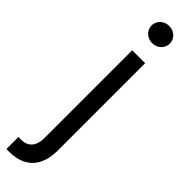

<svg xmlns="http://www.w3.org/2000/svg" viewBox="-343 -705 882 882"><g transform="rotate(45 98.0 -264.5)"><path d="M151.4 -530.3V38.1Q151.4 87.9 134.3 124Q117.2 160.2 82.5 179.7Q47.9 199.2 -2.9 199.2Q-11.7 199.2 -20.5 199.2V121.1Q-11.7 121.1 -3.9 121.1Q20.5 121.1 36.1 111.3Q51.8 101.6 59.6 83Q67.4 64.5 67.4 38.1V-530.3ZM49.8 -673.8Q49.8 -689.5 57.6 -702.1Q65.4 -714.8 79.1 -722.2Q92.8 -729.5 108.4 -729.5Q125 -729.5 138.7 -722.2Q152.3 -714.8 160.2 -702.1Q168 -689.5 168 -673.8Q168 -659.2 160.2 -646Q152.3 -632.8 138.7 -625.5Q125 -618.2 108.4 -618.2Q92.8 -618.2 79.1 -625.5Q65.4 -632.8 57.6 -646Q49.8 -659.2 49.8 -673.8Z"/></g></svg>

Font: WEMIX Pretendard Variable
Style: Regular
Weight: 400
Designer: Base glyphs from Inter by Rasmus Andersson; Hangeul glyphs from Noto Sans CJK(Source Han Sans) by Jang Soo-young and Kan
Foundry: Kil Hyung-jin
Version: Version 1.000;Glyphs 3.2 (3208)